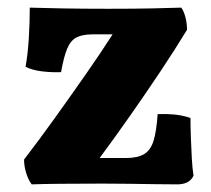

<svg xmlns="http://www.w3.org/2000/svg" viewBox="-20 -481 554 503"><path d="M63 2Q54 -10 48.5 -28Q43 -46 43 -63Q80 -111 122 -169.5Q164 -228 204.5 -286Q245 -344 275 -391H223Q196 -391 180.5 -383Q165 -375 156 -353.5Q147 -332 140 -292Q116 -291 90.5 -294Q65 -297 47 -306Q53 -340 55.5 -381.5Q58 -423 58 -461Q89 -460 142.5 -459Q196 -458 263 -458Q333 -458 378 -459Q423 -460 455 -461Q462 -451 466 -435Q470 -419 470 -403Q439 -352 401 -295Q363 -238 322 -179.5Q281 -121 241 -67H309Q341 -67 358 -77.5Q375 -88 382.5 -113Q390 -138 393 -182Q415 -183 436.5 -181Q458 -179 479 -172Q479 -150 480 -121.5Q481 -93 482.5 -66Q484 -39 487 -21Q477 2 444 2Q421 2 387.5 1.5Q354 1 317.5 0.5Q281 0 249 0Q183 0 136.5 0.5Q90 1 63 2Z"/></svg>

Font: Vollkorn ExtraBold
Style: Regular
Weight: 800
Designer: Friedrich Althausen
Foundry: Friedrich Althausen
Version: Version 5.000; ttfautohint (v1.8.3)